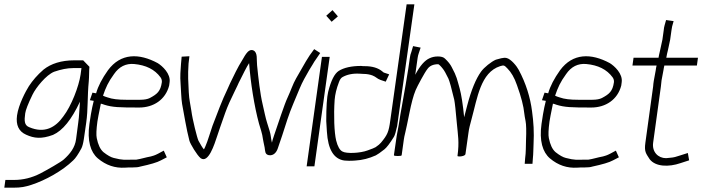

<svg xmlns="http://www.w3.org/2000/svg" viewBox="-36 -744 3259 891"><path d="M379 -434 350 -464H308C249 -464 201 -449 166 -421C137 -396 115 -370 98 -344C84 -322 50 -259 43 -208C37 -164 51 -134 85 -119C122 -102 156 -98 210 -118C255 -138 296 -189 335 -272C331 -224 332 -209 327 -174L317 -98C312 -59 289 -30 260 -4C247 8 180 46 151 61C112 81 71 91 30 91H-11L-16 127H25C62 127 81 123 109 114C174 93 254 49 304 0C314 -9 327 -28 342 -56C346 -64 350 -78 353 -98L364 -174C373 -236 369 -297 376 -367C378 -388 377 -417 379 -434ZM342 -428 338 -398C330 -343 295 -252 258 -204C222 -153 171 -123 99 -154C77 -163 76 -183 81 -218C83 -233 94 -262 115 -305C131 -338 178 -396 215 -411C247 -422 276 -428 303 -428Z M442 -300C455 -338 466 -363 493 -400C517 -435 548 -450 586 -447C641 -442 682 -422 709 -385C714 -378 716 -370 715 -362C709 -320 693 -307 659 -289C649 -284 634 -281 615 -281H549C513 -281 485 -284 463 -292L451 -296C448 -297 445 -299 442 -300ZM749 -347 751 -362C757 -402 717 -438 696 -451C609 -498 524 -498 465 -418C438 -380 419 -344 410 -311L393 -314L381 -279L399 -276C399 -274 396 -264 392 -246C388 -228 384 -203 379 -169C368 -91 384 -38 418 -9C456 23 498 37 545 34C555 33 567 33 581 33C595 33 606 32 615 29C661 19 693 10 711 0L738 -14L724 -45L698 -31C683 -23 672 -20 664 -18C641 -14 617 -6 596 -3H577C541 -3 535 0 492 -11C479 -14 463 -23 444 -38C429 -51 419 -73 413 -103C410 -117 411 -143 416 -180C417 -190 423 -218 432 -263C437 -262 443 -260 448 -258C486 -246 517 -245 610 -245C676 -245 732 -281 749 -347Z M807 -481 804 -448C802 -420 799 -390 802 -356C804 -332 805 -284 809 -262C818 -215 829 -144 843 -91C847 -76 878 -24 895 -10C931 16 959 -74 972 -113C978 -131 990 -167 1009 -220C1020 -251 1035 -284 1052 -318L1066 -347C1070 -356 1074 -365 1079 -374C1087 -390 1110 -437 1120 -451C1127 -359 1144 -251 1166 -170C1171 -153 1182 -121 1184 -100L1187 -84C1188 -79 1190 -70 1192 -60C1195 -42 1193 -28 1211 -24C1233 -20 1247 -37 1253 -55C1265 -89 1280 -134 1298 -191C1314 -240 1335 -285 1354 -332C1368 -366 1382 -389 1399 -419L1415 -445C1420 -454 1425 -462 1431 -470L1450 -498L1422 -516L1401 -487C1395 -478 1390 -469 1384 -460L1369 -434C1358 -415 1349 -399 1338 -380C1323 -354 1313 -322 1298 -290C1285 -263 1253 -166 1237 -119C1230 -98 1226 -86 1226 -82C1224 -89 1222 -101 1220 -116C1219 -125 1213 -145 1203 -176C1197 -194 1189 -233 1183 -259C1171 -309 1163 -382 1157 -441C1154 -467 1161 -500 1140 -510C1113 -522 1095 -473 1084 -458C1073 -442 1044 -384 1032 -358L1019 -329C995 -280 971 -215 950 -160C942 -138 927 -86 918 -67C916 -63 913 -54 910 -51C903 -59 895 -73 885 -91C879 -103 857 -190 852 -230C847 -264 842 -279 840 -316C838 -362 835 -392 839 -449L843 -483Z M1458 -480 1387 28H1423L1494 -480ZM1478 -671 1503 -643 1532 -668 1507 -697Z M1851 -724 1775 -184C1768 -132 1762 -118 1732 -82C1727 -76 1719 -69 1707 -61C1702 -58 1690 -53 1670 -46C1636 -33 1571 -30 1553 -41C1541 -47 1531 -64 1524 -92C1515 -129 1512 -209 1517 -281C1519 -305 1525 -332 1537 -363C1541 -374 1546 -382 1553 -386C1574 -398 1601 -404 1633 -402C1639 -402 1645 -401 1651 -401C1667 -401 1681 -398 1692 -394C1710 -387 1713 -379 1730 -373L1754 -365L1770 -399L1746 -407C1743 -408 1741 -410 1739 -412C1719 -429 1691 -437 1657 -437C1651 -437 1646 -437 1640 -438C1595 -438 1560 -430 1536 -415C1516 -402 1500 -370 1487 -318C1481 -294 1478 -248 1478 -182C1479 -168 1480 -152 1481 -133C1486 -50 1513 -6 1562 1C1573 2 1590 3 1613 1C1646 -1 1677 -9 1708 -23C1716 -27 1729 -36 1748 -51C1758 -59 1773 -78 1792 -109C1797 -117 1801 -133 1807 -159L1887 -724Z M2124 -29 2138 -128C2140 -146 2146 -168 2153 -194C2179 -288 2194 -408 2285 -437C2302 -442 2304 -442 2319 -426C2336 -409 2351 -384 2363 -349C2383 -294 2394 -250 2397 -218C2398 -209 2400 -197 2403 -182C2406 -167 2407 -137 2405 -92C2404 -66 2405 -37 2401 -10L2399 16H2435L2437 -11C2439 -27 2439 -55 2440 -74C2443 -132 2440 -177 2433 -228C2425 -291 2405 -357 2371 -420C2363 -436 2335 -471 2314 -475C2300 -478 2280 -471 2265 -467C2244 -458 2210 -431 2196 -411C2173 -379 2151 -327 2132 -254C2127 -234 2122 -216 2118 -200C2112 -260 2105 -305 2097 -334C2085 -375 2085 -387 2060 -433C2054 -445 2044 -458 2029 -472C2022 -479 2011 -482 1996 -482C1981 -482 1969 -479 1958 -474C1935 -464 1913 -439 1891 -397L1902 -475C1903 -483 1905 -490 1907 -496L1916 -523L1881 -530L1873 -503C1870 -495 1867 -486 1866 -476L1859 -427C1856 -407 1850 -370 1846 -348L1828 -246C1818 -195 1821 -196 1805 -114L1792 -24C1792 -21 1798 -20 1810 -20C1822 -20 1828 -21 1828 -24L1838 -96C1839 -104 1841 -114 1845 -130C1849 -146 1855 -176 1864 -220C1873 -264 1882 -300 1893 -326C1900 -343 1936 -410 1947 -423C1957 -438 1974 -446 1998 -446C2002 -444 2009 -438 2019 -425C2025 -418 2034 -402 2045 -379C2050 -368 2059 -336 2072 -281C2075 -266 2079 -230 2084 -172C2089 -116 2096 -86 2087 -20C2087 -19 2090 -18 2095 -18C2103 -17 2123 -21 2124 -29Z M2540 -300C2553 -338 2564 -363 2591 -400C2615 -435 2646 -450 2684 -447C2739 -442 2780 -422 2807 -385C2812 -378 2814 -370 2813 -362C2807 -320 2791 -307 2757 -289C2747 -284 2732 -281 2713 -281H2647C2611 -281 2583 -284 2561 -292L2549 -296C2546 -297 2543 -299 2540 -300ZM2847 -347 2849 -362C2855 -402 2815 -438 2794 -451C2707 -498 2622 -498 2563 -418C2536 -380 2517 -344 2508 -311L2491 -314L2479 -279L2497 -276C2497 -274 2494 -264 2490 -246C2486 -228 2482 -203 2477 -169C2466 -91 2482 -38 2516 -9C2554 23 2596 37 2643 34C2653 33 2665 33 2679 33C2693 33 2704 32 2713 29C2759 19 2791 10 2809 0L2836 -14L2822 -45L2796 -31C2781 -23 2770 -20 2762 -18C2739 -14 2715 -6 2694 -3H2675C2639 -3 2633 0 2590 -11C2577 -14 2561 -23 2542 -38C2527 -51 2517 -73 2511 -103C2508 -117 2509 -143 2514 -180C2515 -190 2521 -218 2530 -263C2535 -262 2541 -260 2546 -258C2584 -246 2615 -245 2708 -245C2774 -245 2830 -281 2847 -347Z M2995 -82 3031 -343C3032 -351 3033 -360 3034 -371L3043 -419C3044 -425 3045 -432 3047 -440H3198L3203 -476H3056C3058 -489 3061 -500 3064 -513L3074 -560L3080 -603C3081 -611 3082 -617 3083 -621L3090 -646L3055 -651L3048 -626C3046 -620 3045 -612 3044 -603L3038 -560L3028 -514C3023 -492 3020 -479 3020 -476H2904L2899 -440H3011C3009 -433 3008 -425 3007 -418L2998 -369C2996 -360 2996 -351 2995 -343L2959 -82C2953 -39 2962 -32 2979 -5C3006 30 3067 32 3122 13L3162 0L3156 -34L3115 -21C3103 -17 3091 -13 3075 -12L3055 -10C3018 -10 2989 -39 2995 -82Z"/></svg>

Font: Reckless Catfish
Style: It
Weight: 400
Foundry: Cannot Into Space Fonts
Version: Version 0.2894